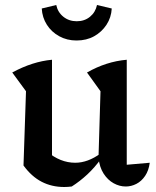

<svg xmlns="http://www.w3.org/2000/svg" viewBox="-20 -739 622 768"><path d="M487 -80 579 -88Q575 -57 560.5 -35.5Q546 -14 525.5 -3.5Q505 7 483 7Q458 7 434.5 -6Q411 -19 394.5 -44.5Q378 -70 374 -108L382 -374L328 -449Q405 -493 487 -500ZM267 7Q259 8 251.5 8.5Q244 9 237 9Q187 9 146.5 -12Q106 -33 74 -77L168 -133Q221 -88 281 -88Q331 -88 382 -125L385 -105Q359 -69 329.5 -41.5Q300 -14 267 7ZM74 -77 84 -374 29 -449Q110 -493 188 -500V-91ZM286 -577Q248 -577 217 -594Q186 -611 167.5 -640Q149 -669 147 -705L205 -719Q211 -690 233.5 -672Q256 -654 287 -654Q318 -654 340 -672Q362 -690 368 -719L427 -705Q425 -669 406 -640Q387 -611 356.5 -594Q326 -577 286 -577Z"/></svg>

Font: Piazzolla 24pt SemiBold
Style: Regular
Weight: 600
Designer: Juan Pablo del Peral
Foundry: Huerta Tipografica
Version: Version 2.005